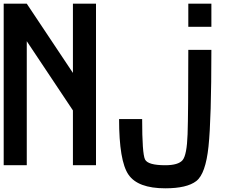

<svg xmlns="http://www.w3.org/2000/svg" viewBox="-20 -895 1290 1040"><path d="M375 -875H500V0H375V-296.9L125 -671.9V0H0V-875H125L375 -500ZM1125 -875V-750H1000V-875ZM625 -250H750Q750 -62.5 765.6 -31.2Q781.2 0 875 0Q945.3 0 968.8 -27.3Q992.2 -54.7 996.1 -168Q1000 -281.2 1000 -625H1125Q1125 -250 1109.4 -101.6Q1093.8 46.9 1043 85.9Q992.2 125 875 125Q726.6 125 675.8 50.8Q625 -23.4 625 -250Z"/></svg>

Font: CraftyPE
Style: Regular
Weight: 400
Designer: Erek Butcher
Foundry: Haunted Coop
Version: Version 0.018;April 4, 2024;FontCreator 15.0.0.2962 64-bit